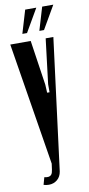

<svg xmlns="http://www.w3.org/2000/svg" viewBox="-99 -891 432 935"><g transform="rotate(-10 117.0 -424.0)"><path d="M131 -477 133 -437H145V-477L172 -699H210L127 -49Q123 -23 105.5 -8.5Q88 6 64 6Q50 6 38 2L48 -34Q62 -31 69.5 -32.5Q77 -34 81.5 -38.5Q86 -43 88 -50Q90 -57 91 -64L95 -93L-3 -699H98ZM148 -740 182 -854H237L171 -740ZM64 -740 98 -854H153L87 -740Z"/></g></svg>

Font: Moniqa ExtBd Cond Paragraph
Style: Regular
Weight: 800
Width: 3
Designer: Rajesh Rajput
Foundry: Rajesh Rajput
Version: Version 1.000